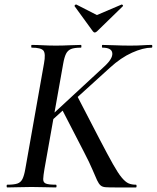

<svg xmlns="http://www.w3.org/2000/svg" viewBox="-20 -822 688 842"><path d="M12 0Q9 0 9 -6Q9 -12 12 -12Q41 -12 56 -17Q71 -22 78.5 -37Q86 -52 91 -81L173 -544Q181 -587 170.5 -600Q160 -613 119 -613Q117 -613 117 -619Q117 -625 119 -625Q142 -625 168.5 -623.5Q195 -622 225 -622Q256 -622 285 -623.5Q314 -625 335 -625Q337 -625 337 -619Q337 -613 335 -613Q306 -613 291.5 -607Q277 -601 269.5 -586Q262 -571 257 -542L175 -81Q170 -52 169.5 -37Q169 -22 181 -17Q193 -12 225 -12Q228 -12 228 -6Q228 0 225 0Q201 0 177.5 -1Q154 -2 118 -2Q88 -2 61 -1Q34 0 12 0ZM485 0Q457 0 443 -1Q429 -2 421 -9Q413 -16 405.5 -32Q398 -48 385.5 -78Q373 -108 348 -156L251 -344L318 -402L417 -211Q453 -142 475.5 -102Q498 -62 514 -43Q530 -24 543.5 -18Q557 -12 576 -12Q579 -12 579 -6Q579 0 576 0Q540 0 517.5 0Q495 0 485 0ZM157 -271 438 -531Q475 -565 472.5 -589Q470 -613 429 -613Q427 -613 427 -619Q427 -625 429 -625Q449 -625 482.5 -623.5Q516 -622 550 -622Q585 -622 605.5 -623.5Q626 -625 645 -625Q648 -625 648 -619Q648 -613 645 -613Q608 -613 559 -591Q510 -569 462 -525L181 -270ZM387 -685 307 -795Q306 -797 309 -800Q312 -803 315 -802L405 -756L513 -802Q515 -803 518 -800Q521 -797 519 -795L406 -685Q395 -674 387 -685Z"/></svg>

Font: Cormorant SemiBold
Style: Italic
Weight: 600
Italic angle: -10°
Designer: Christian Thalmann (Catharsis Fonts)
Foundry: Catharsis Fonts
Version: Version 4.000